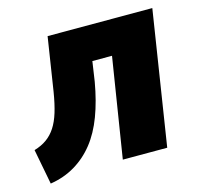

<svg xmlns="http://www.w3.org/2000/svg" viewBox="-90 -586 719 689"><g transform="rotate(-15 270.0 -241.0)"><path d="M17 16 -8 -115Q19 -123 38.5 -137Q58 -151 72 -172.5Q86 -194 95.5 -225Q105 -256 112 -299L143 -498H532L454 0H289L348 -370H275L264 -296Q252 -227 231.5 -172.5Q211 -118 180.5 -79.5Q150 -41 109 -16.5Q68 8 17 16Z"/></g></svg>

Font: Nunito Sans 10pt Condensed Black
Style: Italic
Weight: 900
Width: 3
Italic angle: -9°
Designer: Vernon Adams
Foundry: Vernon Adams
Version: Version 3.101;gftools[0.9.27]